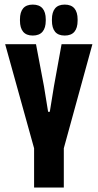

<svg xmlns="http://www.w3.org/2000/svg" viewBox="-20 -836 436 856"><path d="M134.5 -166 3 -639H140.5L176 -451.5L194.5 -337.5H202L220.5 -451.5L254.5 -639H392L262 -166ZM132 0V-298.5H264.5V0ZM126 -677.5Q97.5 -677.5 83.2 -694.5Q69 -711.5 69 -744V-749.5Q69 -782 83.2 -798.8Q97.5 -815.5 126 -815.5Q155 -815.5 169.5 -798.8Q184 -782 184 -749.5V-744Q184 -711.5 169.5 -694.5Q155 -677.5 126 -677.5ZM268.5 -677.5Q239.5 -677.5 225.5 -694.5Q211.5 -711.5 211.5 -744V-749.5Q211.5 -781.5 225.5 -798.5Q239.5 -815.5 268.5 -815.5Q297.5 -815.5 311.8 -798.5Q326 -781.5 326 -749.5V-744Q326 -711.5 311.8 -694.5Q297.5 -677.5 268.5 -677.5Z"/></svg>

Font: Anek Latin Condensed
Style: Bold
Weight: 700
Width: 3
Designer: Yesha Goshar
Foundry: Ek Type
Version: Version 1.003